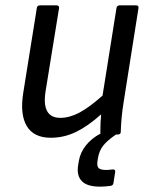

<svg xmlns="http://www.w3.org/2000/svg" viewBox="-20 -508 571 725"><path d="M171.9 12.2Q107.4 12.2 81.1 -32Q54.7 -76.2 67.9 -158.2L119.1 -478Q120.6 -487.8 130.9 -487.8H193.8Q198.2 -487.8 200.9 -485.1Q203.6 -482.4 203.1 -478L151.9 -162.1Q136.7 -63 208 -63Q242.2 -63 279.1 -82.3Q315.9 -101.6 367.2 -147L419.9 -478Q420.4 -482.4 423.8 -485.1Q427.2 -487.8 431.2 -487.8H494.1Q504.4 -487.8 502.9 -477.1L446.8 -122.1Q437.5 -64.9 436 -9.8Q436 0 423.8 0H418Q384.8 22.5 369.6 42Q354.5 61.5 350.1 87.9L348.1 100.1Q345.2 119.6 352.5 126.7Q359.9 133.8 380.9 133.8Q390.1 133.8 405.8 131.8Q410.6 131.3 413.3 134Q416 136.7 415 141.1L408.2 184.1Q406.7 192.4 397.9 193.8Q376.5 196.8 357.9 196.8Q309.1 196.8 289.1 176Q269 155.3 274.9 117.2L277.8 99.1Q283.2 67.9 304.2 41.3Q325.2 14.6 359.9 -3.9Q358.9 -5.9 358.9 -9.8Q358.9 -42 361.8 -76.2Q311.5 -31.2 266.4 -9.5Q221.2 12.2 171.9 12.2Z"/></svg>

Font: Sofia Sans
Style: Italic
Weight: 400
Italic angle: -9°
Designer: Botio Nikoltchev, Ani Petrova
Foundry: lettersoup
Version: Version 4.100